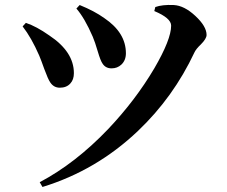

<svg xmlns="http://www.w3.org/2000/svg" viewBox="-20 -717 902 764"><path d="M149 27 138 8Q280 -67 410 -203Q519 -318 594 -445Q661 -560 661 -615Q661 -645 594 -673L598 -689Q626 -699 671 -697Q713 -695 757.5 -653.5Q802 -612 802 -578Q802 -563 779 -540Q760 -522 754 -509Q670 -330 529 -196Q364 -39 149 27ZM218 -368Q194 -368 180 -389Q171 -402 156 -443Q144 -477 136 -496Q105 -567 70 -612L83 -626Q125 -612 176 -576Q274 -511 274 -426Q274 -400 260 -385Q245 -368 218 -368ZM424 -445Q400 -445 388 -464Q380 -475 369 -512.5Q358 -550 349 -571Q317 -645 284 -683L297 -697Q356 -673 395 -645Q481 -587 481 -505Q481 -477 463 -460Q447 -445 424 -445Z"/></svg>

Font: GenRyuMin TW B
Style: Regular
Weight: 700
Version: Version 1.501;PS 1;hotconv 16.6.51;makeotf.lib2.5.65220